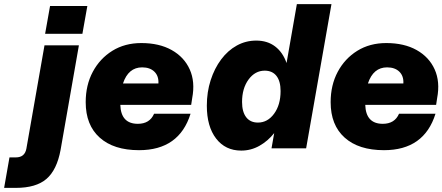

<svg xmlns="http://www.w3.org/2000/svg" viewBox="-83 -720 2147 932"><path d="M160 -691H341L317 -556H136ZM-37 44H-6Q37 44 45 2L133 -500H300L211 8Q193 105 142.5 148.5Q92 192 -6 192H-63Z M333 -224Q333 -307 367.5 -371.5Q402 -436 462.5 -473.5Q523 -511 603 -511Q690 -511 750.5 -477Q811 -443 838 -383Q865 -323 850 -244L845 -211H501Q504 -119 586 -119Q644 -119 665 -168H842Q787 9 592 9Q469 9 401 -52Q333 -113 333 -224ZM607 -393Q540 -393 514 -315H686Q688 -351 666.5 -372Q645 -393 607 -393Z M1526 -700 1403 0H1235L1248 -74Q1217 -35 1176 -12Q1135 11 1088 11Q1011 11 966 -47.5Q921 -106 921 -207Q921 -273 939.5 -330.5Q958 -388 990.5 -431.5Q1023 -475 1066.5 -499Q1110 -523 1161 -523Q1215 -523 1252.5 -494.5Q1290 -466 1308 -414L1358 -700ZM1092 -225Q1092 -177 1112 -151Q1132 -125 1169 -125Q1216 -125 1247.5 -168Q1279 -211 1279 -278Q1279 -326 1259 -351.5Q1239 -377 1202 -377Q1155 -377 1123.5 -334Q1092 -291 1092 -225Z M1522 -224Q1522 -307 1556.5 -371.5Q1591 -436 1651.5 -473.5Q1712 -511 1792 -511Q1879 -511 1939.5 -477Q2000 -443 2027 -383Q2054 -323 2039 -244L2034 -211H1690Q1693 -119 1775 -119Q1833 -119 1854 -168H2031Q1976 9 1781 9Q1658 9 1590 -52Q1522 -113 1522 -224ZM1796 -393Q1729 -393 1703 -315H1875Q1877 -351 1855.5 -372Q1834 -393 1796 -393Z"/></svg>

Font: Overused Grotesk ExtraBold
Style: Italic
Weight: 800
Italic angle: -10°
Version: Version 0.003